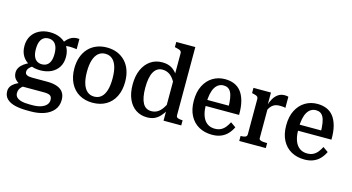

<svg xmlns="http://www.w3.org/2000/svg" viewBox="-98 -1141 3261 1781"><g transform="rotate(15 1532.5 -250.0)"><path d="M532 -432Q495 -437 467 -437.5Q439 -438 420 -432.5Q401 -427 388 -412L375 -425Q388 -454 405 -475Q422 -496 441.5 -509.5Q461 -523 483.5 -528Q506 -533 532 -530ZM255 -155Q197 -155 152 -176.5Q107 -198 81.5 -238.5Q56 -279 56 -336Q56 -393 81.5 -434Q107 -475 152 -497.5Q197 -520 255 -520Q313 -520 358.5 -497.5Q404 -475 429.5 -434Q455 -393 455 -336Q455 -279 429.5 -238.5Q404 -198 359 -176.5Q314 -155 255 -155ZM255 -213Q283 -213 303 -226Q323 -239 334 -266Q345 -293 345 -336Q345 -379 334 -406.5Q323 -434 303 -447.5Q283 -461 255 -461Q228 -461 208 -447.5Q188 -434 177 -406.5Q166 -379 166 -336Q166 -293 177 -266Q188 -239 208 -226Q228 -213 255 -213ZM233 236Q169 236 118.5 224Q68 212 39 184Q10 156 10 110Q10 85 22.5 65Q35 45 61.5 28Q88 11 130 -4L159 20Q139 31 126.5 44Q114 57 108 71.5Q102 86 102 104Q102 127 116.5 143Q131 159 162 167.5Q193 176 240 176H270Q316 176 349.5 165Q383 154 401.5 134Q420 114 420 87Q420 58 403.5 45.5Q387 33 341 33H127L123 29Q93 14 74.5 -1.5Q56 -17 48 -35.5Q40 -54 40 -76Q40 -102 53 -124Q66 -146 91.5 -165Q117 -184 155 -200L191 -178Q172 -168 159 -157Q146 -146 139.5 -134.5Q133 -123 133 -108Q133 -88 150.5 -79Q168 -70 202 -70H345Q402 -70 441 -56Q480 -42 500 -13.5Q520 15 520 58Q520 118 486.5 157.5Q453 197 397 216.5Q341 236 272 236Z M1045 -255Q1045 -174 1015 -114Q985 -54 930 -22Q875 10 801 10Q728 10 673 -22Q618 -54 587.5 -114Q557 -174 557 -255Q557 -316 574.5 -365Q592 -414 624 -448.5Q656 -483 701 -501.5Q746 -520 801 -520Q857 -520 901.5 -501.5Q946 -483 978.5 -448.5Q1011 -414 1028 -365Q1045 -316 1045 -255ZM678 -255Q678 -188 692.5 -142Q707 -96 734.5 -72.5Q762 -49 801 -49Q841 -49 868.5 -72.5Q896 -96 910 -142Q924 -188 924 -255Q924 -322 910 -367.5Q896 -413 868.5 -436.5Q841 -460 801 -460Q762 -460 734.5 -436.5Q707 -413 692.5 -367.5Q678 -322 678 -255Z M1590 -80Q1590 -62 1606 -56Q1622 -50 1649 -49H1652V0H1482V-110L1473 -114V-644Q1473 -657 1467 -664Q1461 -671 1449 -675.5Q1437 -680 1417 -684L1407 -686V-736H1590ZM1331 -520Q1370 -520 1399.5 -509Q1429 -498 1453.5 -474Q1478 -450 1499 -413L1495 -327Q1477 -371 1455.5 -399.5Q1434 -428 1408 -441.5Q1382 -455 1351 -455Q1323 -455 1302 -441.5Q1281 -428 1267 -402.5Q1253 -377 1246 -339Q1239 -301 1239 -251Q1239 -203 1246 -166Q1253 -129 1266.5 -104.5Q1280 -80 1300.5 -68Q1321 -56 1348 -56Q1380 -56 1405.5 -70.5Q1431 -85 1453 -116Q1475 -147 1494 -193L1496 -110Q1474 -70 1449 -43Q1424 -16 1394 -3Q1364 10 1325 10Q1263 10 1216.5 -21Q1170 -52 1144 -110.5Q1118 -169 1118 -251Q1118 -334 1145 -394Q1172 -454 1220 -487Q1268 -520 1331 -520Z M1823 -252Q1823 -200 1832.5 -162Q1842 -124 1860 -99.5Q1878 -75 1903 -63Q1928 -51 1959 -51Q1994 -51 2018.5 -64Q2043 -77 2060.5 -99.5Q2078 -122 2091 -148L2141 -113Q2124 -77 2098 -49Q2072 -21 2035 -5.5Q1998 10 1949 10Q1877 10 1822 -20.5Q1767 -51 1736 -110Q1705 -169 1705 -253Q1705 -338 1735.5 -397.5Q1766 -457 1818 -488.5Q1870 -520 1935 -520Q1984 -520 2023 -504Q2062 -488 2089 -454Q2116 -420 2131 -365.5Q2146 -311 2145 -233H1803V-291H2055L2032 -267Q2031 -323 2025 -360.5Q2019 -398 2007 -419.5Q1995 -441 1977.5 -450.5Q1960 -460 1936 -460Q1911 -460 1890 -447.5Q1869 -435 1854 -410Q1839 -385 1831 -345.5Q1823 -306 1823 -252Z M2543 -514V-407Q2536 -410 2527 -411Q2518 -412 2508 -412.5Q2498 -413 2488 -413Q2465 -413 2448 -407.5Q2431 -402 2417 -390Q2403 -378 2392 -359.5Q2381 -341 2370 -315V-377Q2382 -419 2400.5 -451Q2419 -483 2445.5 -501Q2472 -519 2508 -519Q2520 -519 2529 -517.5Q2538 -516 2543 -514ZM2209 0V-48H2210Q2237 -48 2253.5 -54.5Q2270 -61 2270 -81V-418Q2270 -432 2264 -439Q2258 -446 2246.5 -450Q2235 -454 2217 -458L2209 -460V-510H2377V-372L2386 -377V-73Q2386 -62 2397.5 -56.5Q2409 -51 2424.5 -49.5Q2440 -48 2452 -48H2464V0Z M2710 -252Q2710 -200 2719.5 -162Q2729 -124 2747 -99.5Q2765 -75 2790 -63Q2815 -51 2846 -51Q2881 -51 2905.5 -64Q2930 -77 2947.5 -99.5Q2965 -122 2978 -148L3028 -113Q3011 -77 2985 -49Q2959 -21 2922 -5.5Q2885 10 2836 10Q2764 10 2709 -20.5Q2654 -51 2623 -110Q2592 -169 2592 -253Q2592 -338 2622.5 -397.5Q2653 -457 2705 -488.5Q2757 -520 2822 -520Q2871 -520 2910 -504Q2949 -488 2976 -454Q3003 -420 3018 -365.5Q3033 -311 3032 -233H2690V-291H2942L2919 -267Q2918 -323 2912 -360.5Q2906 -398 2894 -419.5Q2882 -441 2864.5 -450.5Q2847 -460 2823 -460Q2798 -460 2777 -447.5Q2756 -435 2741 -410Q2726 -385 2718 -345.5Q2710 -306 2710 -252Z"/></g></svg>

Font: Roboto Serif 28pt Condensed Medium
Style: Regular
Weight: 500
Width: 3
Designer: Greg Gazdowicz
Foundry: Commercial Type
Version: Version 1.008